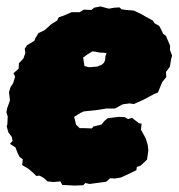

<svg xmlns="http://www.w3.org/2000/svg" viewBox="-24 -549 556 598"><path d="M208 29 191 28 170 27 164 16 142 18 124 16 112 5 99 -2 89 -1 80 -10 65 -23 45 -35 47 -53 37 -60 31 -72 24 -90 7 -101 15 -110 13 -122 2 -137 -3 -155 -1 -163 0 -186 -4 -199 -2 -211 7 -236 4 -262 9 -278 17 -290 23 -310 18 -321 34 -335 35 -352 49 -367 55 -384 53 -397 60 -408 83 -422 86 -430 96 -446 115 -455 136 -474 154 -485 159 -495 176 -501 199 -511H224L237 -519L261 -518L269 -525L289 -529L315 -522L332 -525L348 -526L355 -520L369 -518L393 -516L418 -504L430 -497L452 -485L457 -477L472 -468L478 -457L484 -444L493 -437L506 -406L505 -394L512 -376L509 -365L505 -341L493 -325L494 -309L481 -293L468 -261L456 -256L422 -238L393 -225L379 -227L358 -224L334 -211H307L289 -208L276 -206L237 -202L226 -197L207 -185L210 -173L213 -160L216 -158L224 -150H236L262 -149L267 -155L292 -161L302 -173L312 -181L347 -185L365 -184L375 -178L387 -182L409 -165L417 -164L415 -145L430 -118L436 -98L438 -81L434 -52L414 -33L402 -29L401 -19L372 -5L352 4L334 7L319 6L307 17L277 21L255 24L242 21L235 28ZM250 -340H262L268 -341H272L280 -342L287 -345L292 -347L296 -350L300 -354L303 -361L304 -368V-373L306 -378L308 -384H303L298 -385H290L283 -386L277 -387L273 -388L264 -389L257 -385L251 -381L246 -378L241 -374L235 -370L236 -364L237 -356L238 -350L239 -343L245 -342Z"/></svg>

Font: Winky Rough Black
Style: Italic
Weight: 900
Italic angle: -8.97852°
Designer: Simon Atzbach
Foundry: typofactur
Version: Version 1.206; ttfautohint (v1.8.4.7-5d5b)